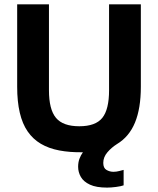

<svg xmlns="http://www.w3.org/2000/svg" viewBox="-20 -688 726 882"><path d="M471.9 173.8Q422.4 173.8 393.3 160.3Q364.1 146.8 351.5 124.9Q338.9 103.1 338.9 78Q338.9 57.7 345 41.3Q351.2 24.8 360.9 11.4Q301.1 12.4 252.3 3.1Q203.5 -6.2 167.5 -27.6Q131.4 -48.9 107.1 -84.1Q82.8 -119.2 70.9 -170.2Q58.9 -221.3 58.9 -289.6V-668H204.9V-273.6Q204.9 -185.2 237.1 -146.6Q269.3 -108 344.2 -108Q419.1 -108 450 -146.6Q481 -185.2 481 -273.6V-668H627V-289.6Q627 -190.1 600.1 -124.9Q573.2 -59.7 517.2 -26.1Q492.2 -10.4 473.3 11.7Q454.4 33.9 454.4 60.4Q454.4 84.1 469.2 92.6Q484 101.2 500.9 101.2Q514.8 101.2 528 97.6Q541.1 93.9 547.9 92.4V163.4Q535.7 167.8 512.8 170.8Q489.9 173.8 471.9 173.8Z"/></svg>

Font: Atkinson Hyperlegible Next
Style: Regular
Weight: 400
Designer: Elliott Scott, Megan Eiswerth, Linus Boman, Theodore Petrosky, Letters from Sweden
Foundry: Applied Design Works, Letters from Sweden
Version: Version 2.001